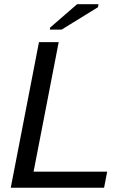

<svg xmlns="http://www.w3.org/2000/svg" viewBox="-20 -887 596 907"><path d="M30.8 0 164.1 -688H257.3L138.7 -76.2H486.3L471.7 0ZM215.3 -747.1 216.8 -756.8 344.2 -867.2H445.3L442.9 -853L271 -747.1Z"/></svg>

Font: Liberation Sans
Style: Italic
Weight: 400
Italic angle: -12°
Designer: Steve Matteson
Foundry: Ascender Corporation
Version: Version 2.1.5